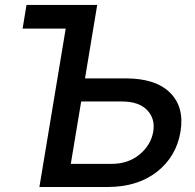

<svg xmlns="http://www.w3.org/2000/svg" viewBox="-20 -747 778 767"><path d="M319.6 -433.9H481.9Q601.9 -433.9 659.6 -376.4Q717.3 -318.9 701 -220.5Q684.3 -121.1 606.7 -60.5Q529.1 0 409.8 0H137.4L242.5 -632.8H70.3L85.9 -727.3H368.3ZM304.3 -341.6 262.8 -92.3H425.4Q492.5 -92.3 538 -130.3Q583.5 -168.3 592.3 -221.9Q600.5 -273.4 567.5 -307.5Q534.4 -341.6 466.6 -341.6Z"/></svg>

Font: Karasuma Gothic
Style: Medium Italic
Weight: 500
Italic angle: 9.39998°
Designer: Rasmus Andersson / Ryoko Nishizuka
Foundry: Genbu
Version: Version 1.00